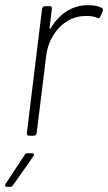

<svg xmlns="http://www.w3.org/2000/svg" viewBox="-39 -526 419 744"><path d="M301 -506C239 -506 189 -470 157 -416C155 -412 153 -413 153 -417L162 -492C163 -498 160 -502 154 -502H135C130 -502 125 -498 124 -492L65 -10C65 -4 68 0 74 0H92C98 0 102 -4 103 -10L140 -310C150 -394 213 -464 291 -464C311 -465 326 -462 337 -457C343 -454 347 -455 350 -462L359 -482C361 -487 360 -493 356 -495C343 -502 327 -506 301 -506ZM-12 198H0C5 198 9 195 12 191L90 80C95 73 93 68 85 68H68C63 68 58 70 56 75L-17 186C-22 193 -19 198 -12 198Z"/></svg>

Font: Barlow ExtraLight
Style: Italic
Weight: 275
Italic angle: -7°
Designer: Jeremy Tribby
Foundry: Tribby Type
Version: Version 1.422;hotconv 1.0.109;makeotfexe 2.5.65596